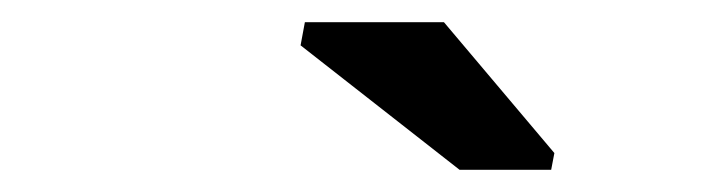

<svg xmlns="http://www.w3.org/2000/svg" viewBox="-20 -732 640 174"><path d="M396.5 -578.1 252.4 -690.9 256.3 -711.9H382.3L482.4 -593.3L479.5 -578.1Z"/></svg>

Font: Cousine
Style: Bold Italic
Weight: 700
Italic angle: -12°
Monospace: yes
Designer: Steve Matteson
Foundry: Ascender Corporation
Version: Version 1.20